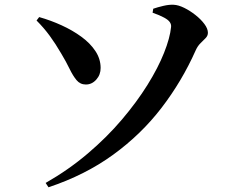

<svg xmlns="http://www.w3.org/2000/svg" viewBox="-20 -760 1040 822"><path d="M187.6 41.8 175.4 23.2Q274.1 -33.2 355.9 -102.9Q437.8 -172.5 501.6 -247.7Q565.5 -323 611.2 -396.3Q656.9 -469.6 682.3 -533.7Q707.8 -597.7 712.4 -644.3Q713.7 -655.5 707 -665.3Q700.3 -675.1 682.5 -684.7Q664.8 -694.4 633.3 -705.6L636 -722.6Q654.1 -728.9 679 -734.8Q703.8 -740.7 723.4 -739.6Q743.5 -738.8 768.5 -726.5Q793.4 -714.2 816.7 -695.8Q840.1 -677.4 855.1 -657.2Q870.1 -637.1 870.1 -619.6Q870.1 -607 860.4 -597Q850.7 -586.9 838.5 -575.1Q826.2 -563.2 817.7 -544.3Q759.1 -412.5 671.6 -298.4Q584 -184.3 464 -97.3Q344.1 -10.3 187.6 41.8ZM136.5 -672.2 147.7 -686.9Q197 -673 243.8 -651.6Q290.6 -630.3 328.3 -602.7Q366.1 -575.2 388.3 -541.6Q410.6 -508 410.8 -469.6Q411.1 -440.3 392.3 -419.3Q373.6 -398.2 347.7 -398.2Q323.3 -398.2 307.8 -416.8Q292.3 -435.4 277.7 -465.6Q263.1 -495.8 242.3 -530.5Q217.6 -573 192.8 -606.8Q168 -640.7 136.5 -672.2Z"/></svg>

Font: Noto Serif JP
Style: Regular
Weight: 200
Designer: Ryoko NISHIZUKA 西塚涼子 (kana & ideographs); Frank Grießhammer (Latin, Greek & Cyrillic); Wenlong ZHANG 张文龙 (bopomofo); San
Foundry: Adobe
Version: Version 2.001;hotconv 1.1.0;makeotfexe 2.6.0